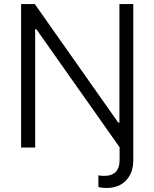

<svg xmlns="http://www.w3.org/2000/svg" viewBox="-20 -727 761 946"><path d="M570.3 0 159.2 -583H153.3V0H84V-707H151.4L562.5 -123H568.4V-707H636.7V62.5Q636.7 105.5 619.9 136.2Q603 167 573.7 183.1Q544.4 199.2 506.8 199.2Q479.5 199.2 464.8 194.3V136.7Q476.6 139.6 492.2 139.6Q569.3 139.6 569.3 61.5V0Z"/></svg>

Font: Pretendard JP Light
Style: Regular
Weight: 300
Designer: Base glyphs from Inter by Rasmus Andersson; Hangeul glyphs from Noto Sans CJK(Source Han Sans) by Jang Soo-young and Kan
Foundry: Kil Hyung-jin
Version: Version 1.309